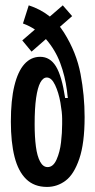

<svg xmlns="http://www.w3.org/2000/svg" viewBox="-20 -700 363 730"><path d="M21.3 -237.7Q21.3 -319.3 34.7 -374Q48 -428.7 72.8 -456.3Q97.7 -484 132.7 -484Q170.3 -484 192.7 -447.7Q215 -411.3 227.7 -327.3H238Q237 -334.3 236.2 -341.2Q235.3 -348 234.7 -355.3Q227.3 -411.7 208.8 -460.8Q190.3 -510 155.2 -550.7Q120 -591.3 67.3 -610.7L89.3 -679.7Q176.3 -651.3 223.5 -576Q270.7 -500.7 286.2 -418.8Q301.7 -337 301.7 -254.7Q301.7 -155.3 281.5 -96.2Q261.3 -37 229.5 -13.2Q197.7 10.7 158.7 10.7Q110 10.7 79.7 -18.8Q49.3 -48.3 35.3 -103.7Q21.3 -159 21.3 -237.7ZM216.3 -227.7V-248.7Q216.3 -272 209.7 -310Q203 -348 189.5 -376.7Q176 -405.3 158 -405.3Q143.7 -405.3 133.3 -386.2Q123 -367 117.3 -327.5Q111.7 -288 111.7 -228.3Q111.7 -179.3 116.5 -142.8Q121.3 -106.3 132.5 -85.5Q143.7 -64.7 161 -64.7Q182.3 -64.7 195 -93.2Q207.7 -121.7 212 -158.5Q216.3 -195.3 216.3 -227.7ZM218.7 -679.7 254.3 -638.7 100 -503.7 64.7 -546.3Z"/></svg>

Font: Bricolage Grotesque 96pt Condensed ExBd
Style: Regular
Weight: 800
Width: 3
Designer: Mathieu Triay
Foundry: Atelier Triay
Version: Version 1.001;Glyphs 3.2 (3207)